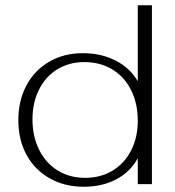

<svg xmlns="http://www.w3.org/2000/svg" viewBox="-20 -703 670 733"><path d="M50 -244Q50 -319 81 -377Q112 -435 168 -467.5Q224 -500 296 -500Q366 -500 421 -472Q476 -444 506 -393V-683H560V0H506V-99Q478 -47 424 -18.5Q370 10 300 10Q227 10 170 -22Q113 -54 81.5 -111.5Q50 -169 50 -244ZM506 -242Q506 -308 480.5 -359Q455 -410 408.5 -438Q362 -466 302 -466Q244 -466 199 -438.5Q154 -411 129 -361Q104 -311 104 -247Q104 -182 129.5 -131Q155 -80 200.5 -52Q246 -24 305 -24Q364 -24 409.5 -51.5Q455 -79 480.5 -128.5Q506 -178 506 -242Z"/></svg>

Font: Fahkwang ExtraLight
Style: Regular
Weight: 275
Designer: Suppakit Chalermlarp | Katatrad Co.,Ltd.
Foundry: Cadson Demak Co.,Ltd.
Version: Version 1.000; ttfautohint (v1.6)